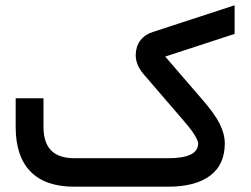

<svg xmlns="http://www.w3.org/2000/svg" viewBox="-20 -704 946 724"><path d="M603 -490.7 864.7 -576.2V-583.5V-670.9V-684.1L556.6 -583.5C536.1 -577.1 520.5 -566.4 509.3 -551.8C498 -536.6 492.2 -518.6 491.7 -497.1C491.7 -471.7 501.5 -447.3 521.5 -424.3L674.8 -246.1C686.5 -232.9 696.3 -220.2 704.6 -209C712.4 -197.8 718.3 -188 721.7 -180.7C725.1 -173.3 727.1 -167.5 727.1 -163.1C727.1 -126 689.5 -107.4 614.7 -107.4H261.2C221.2 -107.4 191.9 -117.2 172.9 -136.7C153.8 -155.8 144 -185.5 144 -226.1V-323.7V-333.5H134.3H48.8H39.1V-323.7V-225.6C39.1 -151.4 57.6 -95.2 95.2 -57.1C132.3 -19 187 0 259.8 0H613.8C683.1 0 736.3 -14.2 772.9 -42C809.6 -69.8 827.6 -110.4 827.6 -163.1C827.6 -188 820.8 -212.9 807.6 -238.8C794.4 -264.6 772.9 -293.9 743.7 -327.6Z"/></svg>

Font: Shabnam FD Medium
Style: Regular
Weight: 500
Foundry: DejaVu fonts team - Redesigned by Saber Rastikerdar - Based on Vazir font
Version: Version 5.00;October 20, 2019;FontCreator 12.0.0.2547 64-bit